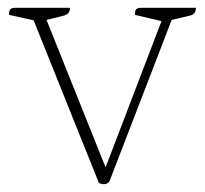

<svg xmlns="http://www.w3.org/2000/svg" viewBox="-20 -463 524 491"><path d="M246 8Q242 8 238.5 7Q235 6 233 5L66 -411L3 -425Q3 -436 6.5 -439.5Q10 -443 20 -443H159Q159 -427 143 -423L99 -412L250 -35L393 -409L325 -425Q325 -436 328.5 -439.5Q332 -443 342 -443H481Q481 -426 465 -423L419 -412L261 -2Q257 8 246 8Z"/></svg>

Font: Petrona Thin
Style: Regular
Weight: 100
Designer: Ringo R. Seeber
Foundry: Ringo R. Seeber
Version: Version 2.001; ttfautohint (v1.8.3)